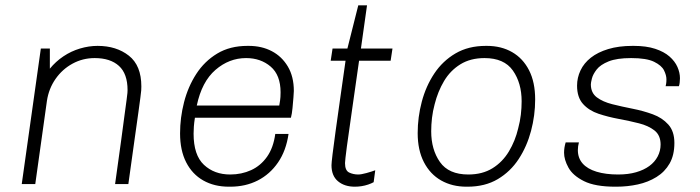

<svg xmlns="http://www.w3.org/2000/svg" viewBox="-20 -694 2640 724"><path d="M62 0 134 -511H168V-435Q190 -462 219 -481.5Q248 -501 281.5 -511Q315 -521 348 -521Q419 -521 466 -484Q513 -447 513 -368Q513 -361 512.5 -353Q512 -345 509.5 -327Q507 -309 502 -271.5Q497 -234 487.5 -168.5Q478 -103 464 0H414Q428 -98 436.5 -162Q445 -226 450 -263Q455 -300 457.5 -318.5Q460 -337 460.5 -343.5Q461 -350 461 -354Q461 -416 428.5 -445.5Q396 -475 337 -475Q292 -475 253.5 -454Q215 -433 189.5 -396.5Q164 -360 157 -314L113 0Z M843 10Q788 10 746.5 -13.5Q705 -37 682 -82Q659 -127 659 -191Q659 -250 674 -308.5Q689 -367 720 -415Q751 -463 799 -492Q847 -521 913 -521H918Q967 -521 1005 -501Q1043 -481 1065.5 -443Q1088 -405 1088 -351Q1088 -345 1086.5 -326.5Q1085 -308 1083 -286.5Q1081 -265 1077 -250H715Q712 -231 711 -216.5Q710 -202 710 -190Q710 -109 749 -72.5Q788 -36 848 -36Q891 -36 927 -52.5Q963 -69 987 -103Q1011 -137 1018 -189H1068Q1059 -126 1028.5 -81.5Q998 -37 952 -13.5Q906 10 848 10ZM722 -296H1033Q1037 -318 1037.5 -328.5Q1038 -339 1038 -346Q1038 -411 1000.5 -443Q963 -475 908 -475Q844 -475 792.5 -430.5Q741 -386 722 -296Z M1318 10Q1279 10 1254.5 -10.5Q1230 -31 1230 -71Q1230 -79 1234 -112.5Q1238 -146 1245.5 -199.5Q1253 -253 1262.5 -320.5Q1272 -388 1283 -465H1227L1234 -511H1290L1331 -674H1364L1341 -511H1460L1453 -465H1334Q1320 -364 1307.5 -279.5Q1295 -195 1288 -141.5Q1281 -88 1281 -79Q1281 -51 1296.5 -43.5Q1312 -36 1331 -36Q1342 -36 1362 -41.5Q1382 -47 1395 -52L1389 -7Q1380 -2 1368 2Q1356 6 1343.5 8Q1331 10 1318 10Z M1739 10Q1685 10 1643.5 -13.5Q1602 -37 1578.5 -82.5Q1555 -128 1555 -192Q1555 -252 1570.5 -310.5Q1586 -369 1617.5 -416.5Q1649 -464 1697.5 -492.5Q1746 -521 1812 -521H1816Q1870 -521 1911 -497.5Q1952 -474 1975 -429Q1998 -384 1998 -319Q1998 -259 1982.5 -200.5Q1967 -142 1936 -94.5Q1905 -47 1857 -18.5Q1809 10 1743 10ZM1746 -36Q1799 -36 1837 -59.5Q1875 -83 1899 -123Q1923 -163 1934 -210Q1941 -236 1944 -261.5Q1947 -287 1947 -312Q1947 -381 1914 -428Q1881 -475 1807 -475Q1754 -475 1716 -451.5Q1678 -428 1654.5 -388.5Q1631 -349 1619 -301Q1612 -275 1609 -249.5Q1606 -224 1606 -199Q1606 -130 1639 -83Q1672 -36 1746 -36Z M2300 10Q2224 10 2182 -11Q2140 -32 2123.5 -62Q2107 -92 2107 -118Q2107 -128 2108.5 -137.5Q2110 -147 2113 -157H2163Q2161 -150 2160 -142.5Q2159 -135 2159 -128Q2159 -98 2177 -77.5Q2195 -57 2229.5 -46.5Q2264 -36 2311 -36Q2349 -36 2378.5 -44.5Q2408 -53 2428.5 -68Q2449 -83 2460 -104Q2471 -125 2471 -149Q2471 -184 2448 -202Q2425 -220 2389.5 -229Q2354 -238 2313.5 -245.5Q2273 -253 2237 -265Q2201 -277 2178.5 -302Q2156 -327 2156 -371Q2156 -401 2169 -428.5Q2182 -456 2208 -476.5Q2234 -497 2273.5 -509Q2313 -521 2365 -521H2370Q2417 -521 2450.5 -510Q2484 -499 2504.5 -481Q2525 -463 2534.5 -441.5Q2544 -420 2544 -399Q2544 -391 2543 -382.5Q2542 -374 2540 -369H2490Q2491 -373 2492 -379Q2493 -385 2493 -395Q2493 -410 2484 -428.5Q2475 -447 2446.5 -461Q2418 -475 2360 -475Q2306 -475 2275 -462.5Q2244 -450 2230 -432Q2216 -414 2212 -398Q2208 -382 2208 -376Q2208 -344 2230.5 -327Q2253 -310 2289 -301Q2325 -292 2365.5 -284Q2406 -276 2441.5 -263Q2477 -250 2500 -224.5Q2523 -199 2523 -155Q2523 -109 2505 -77.5Q2487 -46 2455.5 -26.5Q2424 -7 2385 1.5Q2346 10 2304 10Z"/></svg>

Font: Chivo Medium Thin
Style: Italic
Weight: 250
Italic angle: -8.05°
Version: Version 2.002